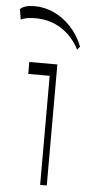

<svg xmlns="http://www.w3.org/2000/svg" viewBox="-103 -834 397 866"><g transform="rotate(5 95.5 -400.5)"><path d="M113 0V-494H16V-548H143V0ZM226 -622Q196 -681 144.5 -714Q93 -747 28 -747Q7 -747 -9.5 -744.5Q-26 -742 -39 -735L-47 -782Q-28 -801 18 -801Q63 -801 105 -782Q147 -763 182 -726.5Q217 -690 238 -637Z"/></g></svg>

Font: Savate ExtraLight
Style: Regular
Weight: 200
Designer: Max Esnée
Foundry: Plomb Type
Version: Version 2.000